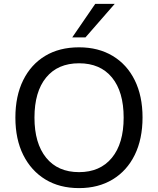

<svg xmlns="http://www.w3.org/2000/svg" viewBox="-20 -957 811 986"><path d="M386 9Q286 9 213 -35.5Q140 -80 99.5 -161Q59 -242 59 -353Q59 -464 99 -545Q139 -626 212 -670Q285 -714 386 -714Q485 -714 558.5 -670Q632 -626 672 -545Q712 -464 712 -354Q712 -243 672 -161.5Q632 -80 558.5 -35.5Q485 9 386 9ZM386 -73Q494 -73 554.5 -146.5Q615 -220 615 -353Q615 -486 555 -559Q495 -632 386 -632Q277 -632 217 -559Q157 -486 157 -353Q157 -221 217 -147Q277 -73 386 -73ZM351 -765 469 -937H569L419 -765Z"/></svg>

Font: Nunito Sans Medium
Style: Regular
Weight: 500
Designer: Vernon Adams
Foundry: Vernon Adams
Version: Version 3.101; ttfautohint (v1.8.4.7-5d5b);gftools[0.9.27]